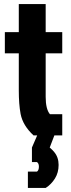

<svg xmlns="http://www.w3.org/2000/svg" viewBox="-20 -670 352 950"><path d="M163 132H138V60L164 0H146Q93 -49 82 -106Q73 -154 73 -223V-406H4V-511H73V-650H206V-511H288V-406H206V-191Q206 -130 227 -105H288V0H249L226 60Q241 73 248 82Q270 108 270 146Q270 184 252 213Q234 242 206 260H118V179H163Q172 173 172.5 156Q173 139 163 132Z"/></svg>

Font: Jockey One
Style: Regular
Weight: 400
Designer: TypeTogether
Foundry: TypeTogether
Version: Version 1.002